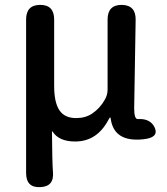

<svg xmlns="http://www.w3.org/2000/svg" viewBox="-20 -570 683 787"><path d="M145 197Q87 200 87 139V-490Q87 -550 145 -550Q202 -550 202 -490V-218Q202 -150 223.5 -118Q245 -86 292 -86Q330 -86 357 -104Q390 -126 410 -162Q421 -181 421 -203V-490Q421 -550 479 -550Q537 -549 536 -489L530 -126Q530 -81 545 -82Q598 -85 615 -45Q631 -5 566 1Q448 13 434 -82Q433 -89 431.5 -89Q430 -89 424 -78Q377 10 288 10Q222 10 196 -30Q193 -34 193 -29Q194 97 197 134Q203 195 145 197Z"/></svg>

Font: Resource Han Rounded JP Medium
Style: Regular
Weight: 500
Designer: Cyano Hao (round all glyphs); Ryoko NISHIZUKA 西塚涼子 (kana, bopomofo & ideographs); Paul D. Hunt (Latin, Greek & Cyrillic)
Foundry: Cyano Hao
Version: 0.990